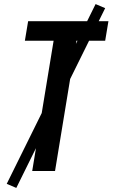

<svg xmlns="http://www.w3.org/2000/svg" viewBox="-20 -839 552 942"><path d="M138 0 243 -639H102L118 -735H512L496 -639H355L250 0ZM60 83 13 63 449 -819 496 -799Z"/></svg>

Font: Iosevka Custom
Style: Bold Italic
Weight: 700
Italic angle: -9°
Designer: Belleve Invis
Foundry: Belleve Invis
Version: Version 30.3.1; ttfautohint (v1.8.3)